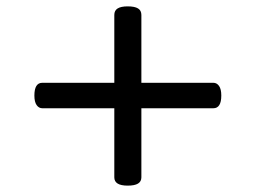

<svg xmlns="http://www.w3.org/2000/svg" viewBox="-20 -738 803 603"><path d="M381 -155Q360 -155 349.5 -161.5Q339 -168 339 -181V-691Q339 -705 349.5 -711.5Q360 -718 381 -718Q403 -718 413.5 -711.5Q424 -705 424 -691V-181Q424 -168 413.5 -161.5Q403 -155 381 -155ZM113 -398Q102 -398 95 -408Q88 -418 88 -438Q88 -478 113 -478H650Q661 -478 668 -468Q675 -458 675 -438Q675 -398 650 -398Z"/></svg>

Font: Playwrite DE Grund
Style: Regular
Weight: 400
Designer: Veronika Burian, José Scaglione
Foundry: TypeTogether
Version: Version 1.002